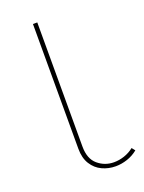

<svg xmlns="http://www.w3.org/2000/svg" viewBox="-135 -765 625 833"><g transform="rotate(-20 177.5 -348.5)"><path d="M252 3Q219 3 190 -10.5Q161 -24 143 -52.5Q125 -81 125 -124V-700H145V-127Q145 -70 177 -43Q209 -16 251 -16Q275 -16 299 -24Q323 -32 343 -48L355 -33Q333 -15 306 -6Q279 3 252 3Z"/></g></svg>

Font: Montserrat Thin
Style: Regular
Weight: 100
Designer: Julieta Ulanovsky
Foundry: Julieta Ulanovsky
Version: Version 9.000